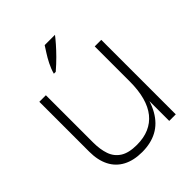

<svg xmlns="http://www.w3.org/2000/svg" viewBox="-193 -777 902 902"><g transform="rotate(-45 258.0 -326.0)"><path d="M225.5 14Q169.5 14 130.2 -6.8Q91 -27.5 70.8 -67.2Q50.5 -107 50.5 -163.5V-495H94V-181Q94 -135 106 -100.5Q118 -66 148 -46.8Q178 -27.5 231.5 -27.5Q277.5 -27.5 312.2 -42.5Q347 -57.5 370.8 -87Q394.5 -116.5 406.5 -160.5Q418.5 -204.5 418.5 -262V-495H462V0H418.5V-176.5L434 -202Q423.5 -127.5 396.2 -79.8Q369 -32 326.2 -9Q283.5 14 225.5 14ZM192 -540Q199.5 -567 211.8 -591Q224 -615 236.5 -634.2Q249 -653.5 256.5 -665.5H325Q313.5 -650.5 296 -630.5Q278.5 -610.5 255.8 -587.5Q233 -564.5 204.5 -540Z"/></g></svg>

Font: Russolo 10pt ExtraLight
Style: Regular
Weight: 200
Designer: Micah Stupak-Hahn
Version: Version 1.000